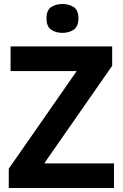

<svg xmlns="http://www.w3.org/2000/svg" viewBox="-20 -948 619 968"><path d="M554.6 0H24.2V-97.5L366.8 -589.7H33.3V-714H545.6V-616.5L203.1 -124.3H554.6ZM294.9 -927.8Q327.7 -927.8 351.6 -912.3Q375.4 -896.9 375.4 -855.1Q375.4 -814.3 351.6 -798.3Q327.7 -782.3 294.9 -782.3Q261.1 -782.3 237.8 -798.3Q214.4 -814.3 214.4 -855.1Q214.4 -896.9 237.8 -912.3Q261.1 -927.8 294.9 -927.8Z"/></svg>

Font: Noto Sans Hebrew
Style: Regular
Weight: 400
Designer: Monotype Design Team
Foundry: Monotype Imaging Inc.
Version: Version 2.003;January 10, 2023;FontCreator 14.0.0.2877 64-bi